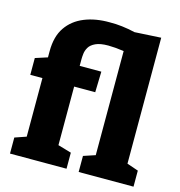

<svg xmlns="http://www.w3.org/2000/svg" viewBox="-115 -892 931 994"><g transform="rotate(15 350.5 -395.0)"><path d="M28 0V-86L89 -107V-421H24V-511L89 -532V-565Q89 -644 123 -693.5Q157 -743 216.5 -767Q276 -791 352 -790Q416 -791 488 -774L629 -782V-107L690 -86V0H396V-86L459 -107V-665Q409 -672 375 -672Q332 -672 307.5 -660.5Q283 -649 273 -632Q263 -615 261 -597.5Q259 -580 259 -568V-532H375L372 -421H259V-107L331 -86V0Z"/></g></svg>

Font: Bitter ExtraBold
Style: Regular
Weight: 800
Designer: Sol Matas, and Bitter project Authors
Foundry: Sol Matas
Version: Version 2.001